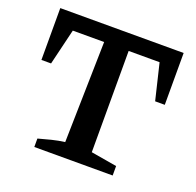

<svg xmlns="http://www.w3.org/2000/svg" viewBox="-117 -775 916 898"><g transform="rotate(20 341.5 -326.0)"><path d="M649 -652V-394H601L558 -573H404V-69L533 -47V0H143V-42Q175 -51 207 -59Q239 -67 271 -71L282 -573H126L83 -394H35V-652Z"/></g></svg>

Font: Piazzolla SC SemiBold
Style: Regular
Weight: 600
Designer: Juan Pablo del Peral
Foundry: Huerta Tipografica
Version: Version 1.330